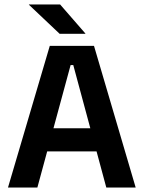

<svg xmlns="http://www.w3.org/2000/svg" viewBox="-20 -846 648 866"><path d="M16 0 204.5 -639H404L592 0H459.5L310.5 -552.5H298.5L148.5 0ZM159 -163V-267.5H448V-163ZM251 -826 365 -695V-693.5H249L110.5 -824.5V-826Z"/></svg>

Font: Anek Tamil SemiBold
Style: Regular
Weight: 600
Version: Version 1.003